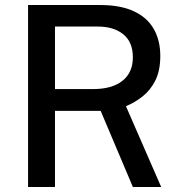

<svg xmlns="http://www.w3.org/2000/svg" viewBox="-20 -743 722 763"><path d="M620.5 0H508L380 -302.5H198.5V0H91.5V-723H378.5Q459 -723 512 -698.2Q565 -673.5 591 -628Q617 -582.5 617 -520.5Q617 -462 597.2 -423Q577.5 -384 546.2 -359.5Q515 -335 480.5 -321ZM349.5 -389Q425 -389 466.5 -421.8Q508 -454.5 508 -515.5Q508 -575.5 470.2 -606.5Q432.5 -637.5 368 -637.5H198.5V-389Z"/></svg>

Font: Public Sans Medium
Style: Regular
Weight: 500
Designer: The Public Sans Project Authors: Dan O. Williams and USWDS (Libre Franklin designed by Pablo Impallari and Rodrigo Fuenz
Version: Version 1.007